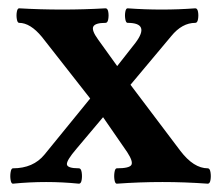

<svg xmlns="http://www.w3.org/2000/svg" viewBox="-20 -438 527 462"><path d="M11 4Q7 4 5.5 -5Q4 -14 5.5 -23.5Q7 -33 11 -33Q60 -33 87 -66L197 -201L81 -349Q53 -383 26 -383Q22 -383 20.5 -392Q19 -401 20.5 -409.5Q22 -418 26 -418Q77 -415 130 -415Q182 -415 234 -418Q239 -418 240.5 -409.5Q242 -401 240.5 -392Q239 -383 234 -383Q209 -383 204.5 -374Q200 -365 216 -343L262 -279L306 -335Q342 -383 287 -383Q283 -383 281.5 -392Q280 -401 281.5 -409.5Q283 -418 287 -418Q328 -415 369 -415Q410 -415 450 -418Q455 -418 456.5 -409.5Q458 -401 456.5 -392Q455 -383 450 -383Q418 -383 392 -351L294 -234L414 -75Q446 -33 480 -33Q485 -33 486.5 -23.5Q488 -14 486.5 -5Q485 4 480 4Q452 2 425 1Q398 0 371 0Q343 0 316 1Q289 2 261 4Q257 4 255.5 -5Q254 -14 255.5 -23.5Q257 -33 261 -33Q291 -33 296 -41Q301 -49 286 -72L228 -156L164 -80Q140 -52 141 -42.5Q142 -33 170 -33Q175 -33 176.5 -23.5Q178 -14 176.5 -5Q175 4 170 4Q150 2 130.5 1Q111 0 91 0Q71 0 51 1Q31 2 11 4Z"/></svg>

Font: Junicode
Style: Bold
Weight: 700
Designer: Peter S. Baker
Version: Version 2.100; ttfautohint (v1.8.4)